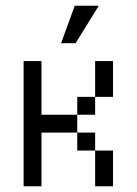

<svg xmlns="http://www.w3.org/2000/svg" viewBox="-20 -651 478 671"><path d="M125 -250H250V-187.5H125V0H62.5V-437.5H125ZM312.5 -437.5H375V-312.5H312.5ZM250 -250V-312.5H312.5V-250ZM312.5 -125H250V-187.5H312.5ZM312.5 0V-125H375V0ZM325.2 -630.9 244.1 -500H193.4L241.2 -630.9Z"/></svg>

Font: Sudo Light
Style: Regular
Weight: 300
Monospace: yes
Designer: Jens Kutilek
Foundry: Jens Kutilek
Version: Version 0.040